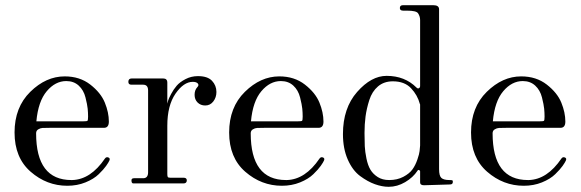

<svg xmlns="http://www.w3.org/2000/svg" viewBox="-20 -706 2235 739"><path d="M239 9Q160 9 98 -45Q36 -99 36 -196Q36 -293 96.5 -352.5Q157 -412 229 -412Q287 -412 327.5 -380.5Q368 -349 383.5 -311Q399 -273 399 -238Q399 -214 380 -214H171Q152 -214 143.5 -213.5Q135 -213 127 -208Q119 -203 119 -193Q119 -13 255 -13H258Q329 -15 384 -96Q389 -103 397 -100Q405 -97 401 -88Q398 -81 388.5 -67.5Q379 -54 360 -35.5Q341 -17 309 -4Q277 9 239 9ZM120 -239H299Q314 -239 316.5 -241Q319 -243 319 -257Q319 -272 317.5 -287.5Q316 -303 309 -331Q302 -359 283 -376.5Q264 -394 235 -394Q193 -394 160 -355Q127 -316 120 -239Z M493 0Q486 0 486 -12Q486 -20 496 -20H531Q550 -20 550 -43V-358Q550 -380 531 -380H486Q474 -380 474 -391Q474 -404 487 -404H608Q624 -404 624 -388V-307Q625 -311 627 -318.5Q629 -326 638.5 -344Q648 -362 660 -376Q672 -390 694 -401.5Q716 -413 742 -413Q779 -413 796 -395Q813 -377 813 -352Q813 -331 801 -315.5Q789 -300 770 -300Q752 -300 740.5 -311.5Q729 -323 729 -341Q729 -359 739 -370Q747 -378 741.5 -384.5Q736 -391 722 -391Q687 -391 655.5 -345.5Q624 -300 624 -222V-36Q624 -27 626 -24.5Q628 -22 635 -22H686Q699 -22 699 -12Q699 0 686 0Z M1065 9Q986 9 924 -45Q862 -99 862 -196Q862 -293 922.5 -352.5Q983 -412 1055 -412Q1113 -412 1153.5 -380.5Q1194 -349 1209.5 -311Q1225 -273 1225 -238Q1225 -214 1206 -214H997Q978 -214 969.5 -213.5Q961 -213 953 -208Q945 -203 945 -193Q945 -13 1081 -13H1084Q1155 -15 1210 -96Q1215 -103 1223 -100Q1231 -97 1227 -88Q1224 -81 1214.5 -67.5Q1205 -54 1186 -35.5Q1167 -17 1135 -4Q1103 9 1065 9ZM946 -239H1125Q1140 -239 1142.5 -241Q1145 -243 1145 -257Q1145 -272 1143.5 -287.5Q1142 -303 1135 -331Q1128 -359 1109 -376.5Q1090 -394 1061 -394Q1019 -394 986 -355Q953 -316 946 -239Z M1476 13Q1451 13 1423 3Q1395 -7 1366 -28.5Q1337 -50 1318.5 -92Q1300 -134 1300 -190Q1300 -290 1354.5 -352Q1409 -414 1468 -414Q1538 -414 1583 -369Q1588 -364 1592.5 -366.5Q1597 -369 1597 -375V-629Q1597 -643 1589 -655Q1582 -665 1547 -665H1532Q1519 -665 1519 -675Q1519 -686 1531 -686H1648Q1670 -686 1670 -670V-55Q1670 -29 1679 -21Q1688 -13 1710 -13Q1719 -13 1721 -12Q1723 -11 1723 -6Q1723 4 1712 4L1612 7Q1597 7 1597 -4V-46Q1597 -50 1593 -51.5Q1589 -53 1587 -49Q1570 -23 1539.5 -5Q1509 13 1476 13ZM1478 -13Q1509 -13 1532.5 -25.5Q1556 -38 1567.5 -54Q1579 -70 1586.5 -92Q1594 -114 1595 -124.5Q1596 -135 1597 -146V-304L1596 -306Q1587 -340 1562 -366.5Q1537 -393 1492 -393Q1458 -393 1435 -373.5Q1412 -354 1401.5 -321Q1391 -288 1387 -258Q1383 -228 1383 -194Q1383 -165 1384 -143.5Q1385 -122 1390.5 -95.5Q1396 -69 1406 -52.5Q1416 -36 1434 -24.5Q1452 -13 1478 -13Z M1996 9Q1917 9 1855 -45Q1793 -99 1793 -196Q1793 -293 1853.5 -352.5Q1914 -412 1986 -412Q2044 -412 2084.5 -380.5Q2125 -349 2140.5 -311Q2156 -273 2156 -238Q2156 -214 2137 -214H1928Q1909 -214 1900.5 -213.5Q1892 -213 1884 -208Q1876 -203 1876 -193Q1876 -13 2012 -13H2015Q2086 -15 2141 -96Q2146 -103 2154 -100Q2162 -97 2158 -88Q2155 -81 2145.5 -67.5Q2136 -54 2117 -35.5Q2098 -17 2066 -4Q2034 9 1996 9ZM1877 -239H2056Q2071 -239 2073.5 -241Q2076 -243 2076 -257Q2076 -272 2074.5 -287.5Q2073 -303 2066 -331Q2059 -359 2040 -376.5Q2021 -394 1992 -394Q1950 -394 1917 -355Q1884 -316 1877 -239Z"/></svg>

Font: HK Venetian
Style: Regular
Weight: 400
Designer: Alfredo Marco Pradil
Foundry: Alfredo Marco Pradil
Version: Version 1.000;PS 001.000;hotconv 1.0.88;makeotf.lib2.5.64775